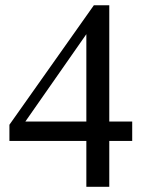

<svg xmlns="http://www.w3.org/2000/svg" viewBox="-20 -716 550 736"><path d="M311 -175.8H16.1V-237.8L339.8 -695.8H398.9V-250H486.8V-175.8H398.9V0H311ZM77.1 -250H311V-585Z"/></svg>

Font: Tunjung putih
Style: Regular
Weight: 400
Designer: R.S. Wihananto
Foundry: R.S. Wihananto
Version: Version 2.0.1